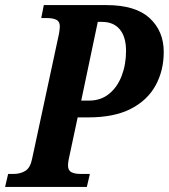

<svg xmlns="http://www.w3.org/2000/svg" viewBox="-58 -734 663 754"><path d="M-38 0 -26 -51H-4Q22 -51 41.5 -63Q61 -75 68 -110L174 -603Q175 -611 176 -618Q177 -625 177 -630Q177 -649 164 -656Q151 -663 127 -663H104L114 -714H360Q474 -714 529.5 -663Q585 -612 585 -530Q585 -457 553 -398.5Q521 -340 455.5 -306.5Q390 -273 289 -273H247L212 -109Q211 -103 210 -96.5Q209 -90 209 -85Q209 -65 222 -58Q235 -51 258 -51H295L283 0ZM261 -339H292Q338 -339 370.5 -365.5Q403 -392 420 -436.5Q437 -481 437 -534Q437 -589 412.5 -618.5Q388 -648 343 -648H326Z"/></svg>

Font: Noto Serif Condensed
Style: Bold Italic
Weight: 700
Width: 3
Italic angle: -12°
Designer: Monotype Design Team
Foundry: Monotype Imaging Inc.
Version: Version 2.014